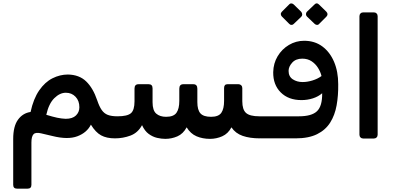

<svg xmlns="http://www.w3.org/2000/svg" viewBox="-20 -824 2375 1149"><path d="M82 305Q59 305 59 282V8Q59 -68 87.5 -107.5Q116 -147 163 -154Q180 -233 214.5 -283Q249 -333 294 -355.5Q339 -378 386 -378Q454 -377 495.5 -337Q537 -297 562 -223Q574 -187 588.5 -166Q603 -145 625 -136.5Q647 -128 683 -128Q698 -128 698 -113V-26Q698 4 668 4Q618 4 585 -14Q552 -32 524 -78Q500 -30 443 -8.5Q386 13 294 -10L226 -26Q193 -34 180.5 -20.5Q168 -7 168 29V282Q168 305 145 305ZM373 -113Q414 -113 434.5 -133Q455 -153 455 -182Q455 -221 432 -245Q409 -269 374 -269Q338 -269 305 -236.5Q272 -204 257 -137Q296 -125 322 -119.5Q348 -114 373 -113Z M969 7Q946 7 920 1Q894 -5 870 -22.5Q846 -40 830 -75Q805 -29 760.5 -12.5Q716 4 668 4Q653 4 653 -12V-98Q653 -128 683 -128Q742 -128 763.5 -146.5Q785 -165 785 -218V-294Q785 -320 809 -320H870Q893 -320 893 -295V-212Q893 -163 915 -144Q937 -125 974 -125Q1019 -125 1036 -149Q1053 -173 1053 -220V-293Q1053 -320 1077 -320H1137Q1161 -320 1161 -293V-213Q1161 -166 1179.5 -145.5Q1198 -125 1243 -125Q1288 -125 1304.5 -149Q1321 -173 1321 -220V-297Q1321 -320 1341 -320H1408Q1417 -320 1423.5 -313.5Q1430 -307 1430 -297V-218Q1430 -168 1452.5 -148Q1475 -128 1532 -128H1551Q1566 -128 1566 -113V-26Q1566 4 1535 4Q1475 4 1432 -11Q1389 -26 1365 -62Q1345 -24 1310 -8.5Q1275 7 1237 7Q1192 7 1156 -8.5Q1120 -24 1097 -62Q1076 -23 1041.5 -8Q1007 7 969 7Z M1547 4Q1523 4 1522.5 -7.5Q1522 -19 1522 -28V-99Q1522 -116 1526 -122Q1530 -128 1547 -128H1769Q1845 -128 1877 -158.5Q1909 -189 1908 -266Q1885 -246 1852.5 -235.5Q1820 -225 1784 -225Q1706 -225 1660 -271Q1614 -317 1615 -392Q1616 -445 1641.5 -487.5Q1667 -530 1709 -555Q1751 -580 1800 -580Q1863 -580 1908.5 -546.5Q1954 -513 1979 -454.5Q2004 -396 2004 -320Q2005 -253 1994.5 -194Q1984 -135 1956 -90.5Q1928 -46 1877.5 -21Q1827 4 1749 4ZM1791 -333Q1819 -333 1850 -342.5Q1881 -352 1904 -369Q1898 -394 1883 -418Q1868 -442 1844.5 -457.5Q1821 -473 1789 -473Q1750 -473 1728.5 -449Q1707 -425 1707 -400Q1707 -366 1732 -349.5Q1757 -333 1791 -333ZM1738 -681Q1733 -675 1724.5 -675Q1716 -675 1710 -682L1667 -725Q1661 -731 1660.5 -739Q1660 -747 1667 -754L1710 -797Q1716 -804 1724 -803.5Q1732 -803 1738 -797L1782 -754Q1788 -747 1788.5 -738.5Q1789 -730 1783 -724ZM1890 -681Q1884 -674 1876 -675Q1868 -676 1862 -682L1817 -725Q1811 -731 1811 -739.5Q1811 -748 1817 -754L1862 -797Q1875 -811 1889 -797L1933 -754Q1947 -739 1933 -724Z M2154 5Q2144 5 2137.5 -1.5Q2131 -8 2131 -18V-727Q2131 -737 2137.5 -743.5Q2144 -750 2154 -750H2217Q2227 -750 2233.5 -743.5Q2240 -737 2240 -727V-18Q2240 -8 2233.5 -1.5Q2227 5 2217 5Z"/></svg>

Font: Rubik Medium
Style: Regular
Weight: 500
Designer: Hubert and Fischer
Foundry: Hubert and Fischer
Version: Version 2.300; ttfautohint (v1.8.4.7-5d5b);gftools[0.9.30]